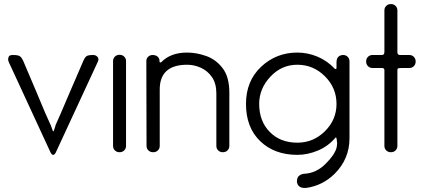

<svg xmlns="http://www.w3.org/2000/svg" viewBox="-20 -750 2100 946"><path d="M242 13Q235 13 229 1L58 -369Q27 -435 23.5 -443.5Q20 -452 20 -458Q20 -464 23.5 -471.5Q27 -479 44 -479Q70 -479 78.5 -472.5Q87 -466 94 -451L156 -305Q215 -163 225 -144Q229 -138 237 -114Q240 -103 243 -103Q245 -103 251 -123Q254 -136 258 -143Q262 -150 328 -305L391 -451Q399 -469 407.5 -474Q416 -479 439 -479Q452 -479 460 -470Q465 -465 465 -458Q465 -454 463 -448L255 1Q249 13 242 13Z M569 0Q555 0 546 -9Q537 -18 537 -31V-449Q537 -462 546 -471Q555 -480 569 -480Q583 -480 592 -471Q601 -462 601 -449V-31Q601 -18 592 -9Q583 0 569 0Z M1078 0Q1064 0 1055 -9Q1046 -18 1046 -31V-289Q1046 -339 1024.5 -370Q1003 -401 970 -416Q937 -431 902 -431Q767 -431 767 -309V-31Q767 -18 758 -9Q749 0 735 0Q720 0 711 -9Q702 -18 702 -31L701 -449Q701 -462 710 -470.5Q719 -479 732 -479Q747 -479 756.5 -471Q766 -463 766 -449V-446Q766 -442 771 -442Q773 -442 774 -443Q820 -491 902 -491Q948 -491 996 -474Q1044 -457 1077 -414Q1110 -371 1110 -293V-31Q1110 -18 1101 -9Q1092 0 1078 0Z M1488 176H1481Q1448 176 1443 147V144Q1443 123 1455.5 114.5Q1468 106 1482 106Q1539 102 1583.5 58Q1628 14 1638 -21Q1641 -33 1641 -46Q1639 -73 1635 -73H1634Q1598 -30 1547 -8.5Q1496 13 1445 13Q1332 13 1262 -54.5Q1192 -122 1192 -238Q1192 -351 1266.5 -421Q1341 -491 1445 -491Q1496 -491 1544 -471Q1592 -451 1630 -411L1633 -410Q1634 -410 1636 -410Q1638 -410 1638 -420V-443Q1638 -461 1647 -470Q1656 -479 1671 -479Q1684 -479 1693 -470Q1702 -461 1702 -448V-69Q1702 33 1629 106Q1569 165 1488 176ZM1445 -47Q1524 -47 1581 -103.5Q1638 -160 1638 -238Q1638 -317 1581 -374Q1524 -431 1445 -431Q1367 -431 1312 -372Q1257 -313 1257 -238Q1257 -153 1309 -100Q1361 -47 1445 -47Z M1906 0Q1892 0 1883 -9Q1874 -18 1874 -31V-403Q1874 -415 1863 -415H1815Q1802 -415 1793 -424Q1784 -433 1784 -447Q1784 -461 1793 -470Q1802 -479 1815 -479H1862Q1874 -479 1874 -495V-699Q1874 -712 1883 -721Q1892 -730 1906 -730Q1920 -730 1929 -721Q1938 -712 1938 -699V-492Q1938 -480 1950 -479H1997Q2010 -479 2019 -470Q2028 -461 2028 -447Q2028 -433 2019 -424Q2010 -415 1997 -415H1964Q1944 -415 1941 -413Q1938 -411 1938 -404V-31Q1938 -18 1929 -9Q1920 0 1906 0Z"/></svg>

Font: Gardens CM
Style: Regular
Weight: 400
Designer: Created by: Aleksander Shevchuk, 2010. Modifed by: Daren Olsen, 2020.
Foundry: High-Logic / FontCreator v.13.0.0 build 2663 (64-bit)
Version: Version 3.003 Ukrainian, initial release